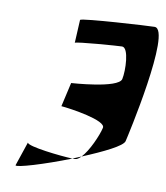

<svg xmlns="http://www.w3.org/2000/svg" viewBox="-77 -756 686 792"><g transform="rotate(10 266.5 -360.5)"><path d="M41 -30C45 -21 158 -55 267 -98C217 -100 79 -115 75 -131ZM199 -667 194 -570C198 -576 374 -589 389 -589C418 -589 421 -493 413 -457C404 -416 208 -404 208 -404L185 -303C223 -300 379 -277 369 -244C362 -213 332 -143 303 -113C390 -149 466 -186 471 -207C474 -218 581 -692 507 -692C484 -692 209 -676 199 -667ZM267 -98H278C286 -98 294 -104 303 -113Z"/></g></svg>

Font: Crazy Punk
Style: Obl
Weight: 400
Version: Version 1